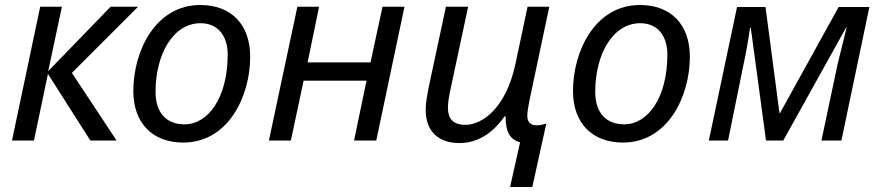

<svg xmlns="http://www.w3.org/2000/svg" viewBox="-20 -563 3529 769"><path d="M28 0H116L172 -267L342 0H447L268 -271L533 -536H423L173 -278L228 -536H141Z M714 8C892 8 982 -174 982 -336C982 -464 907 -543 782 -543C605 -543 514 -362 514 -198C514 -71 590 8 714 8ZM719 -65C646 -65 603 -112 603 -195C603 -345 673 -470 783 -470C863 -470 892 -406 892 -346C892 -170 813 -65 719 -65Z M1057 0H1145L1196 -240H1448L1398 0H1487L1600 -536H1512L1464 -313H1212L1258 -536H1171Z M1685 -123C1685 -36 1737 10 1820 10C1905 10 1963 -43 2001 -97H2005C2005 -34 2023 -4 2063 7L2023 186H2112L2168 -68C2155 -64 2141 -61 2130 -61C2103 -61 2092 -76 2092 -99C2092 -115 2095 -131 2100 -158L2180 -536H2093L2044 -305C2006 -129 1911 -63 1844 -63C1793 -63 1774 -89 1774 -132C1774 -148 1777 -170 1783 -199L1855 -536H1766L1696 -209C1691 -178 1685 -154 1685 -123Z M2475 8C2653 8 2743 -174 2743 -336C2743 -464 2668 -543 2543 -543C2366 -543 2275 -362 2275 -198C2275 -71 2351 8 2475 8ZM2480 -65C2407 -65 2364 -112 2364 -195C2364 -345 2434 -470 2544 -470C2624 -470 2653 -406 2653 -346C2653 -170 2574 -65 2480 -65Z M2896 0 2958 -305C2969 -354 2979 -415 2984 -452H2987L3048 0H3117L3369 -453H3371C3360 -410 3347 -356 3335 -307L3270 0H3350L3462 -535H3339L3104 -110H3102L3046 -535H2932L2819 0Z"/></svg>

Font: BC Sans
Style: Italic
Weight: 400
Italic angle: -12°
Designer: Monotype Design Team
Designer: Province of B.C.
Foundry: Monotype Imaging Inc.
Version: Version 2.000;GOOG;noto-source:20170915:90ef993387c0